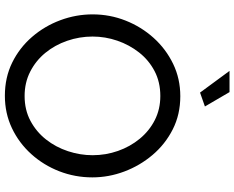

<svg xmlns="http://www.w3.org/2000/svg" viewBox="-107 -850 962 788"><g transform="rotate(90 374.0 -456.0)"><path d="M373 5Q298 5 237 -25Q176 -55 131.5 -106.5Q87 -158 63 -222.5Q39 -287 39 -355Q39 -426 64.5 -490.5Q90 -555 135.5 -605.5Q181 -656 242 -685.5Q303 -715 375 -715Q450 -715 511 -684Q572 -653 616 -601Q660 -549 684 -485Q708 -421 708 -354Q708 -283 683 -218.5Q658 -154 612.5 -103.5Q567 -53 506 -24Q445 5 373 5ZM130 -355Q130 -301 147.5 -250.5Q165 -200 197 -161Q229 -122 274 -99Q319 -76 374 -76Q431 -76 476 -100Q521 -124 552.5 -164Q584 -204 600.5 -254Q617 -304 617 -355Q617 -409 599.5 -459Q582 -509 549.5 -548.5Q517 -588 472.5 -610.5Q428 -633 374 -633Q317 -633 272 -609.5Q227 -586 195.5 -546Q164 -506 147 -456.5Q130 -407 130 -355ZM271 -917H358L417 -816L360 -796Z"/></g></svg>

Font: Raleway Thin Medium
Style: Regular
Weight: 500
Version: Version 4.026